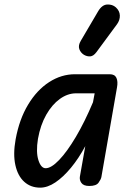

<svg xmlns="http://www.w3.org/2000/svg" viewBox="-20 -833 589 860"><path d="M160 7.5Q117.5 7.5 88.5 -18.8Q59.5 -45 48.8 -93.8Q38 -142.5 50 -209Q66.5 -299 105.8 -364.2Q145 -429.5 199.8 -465Q254.5 -500.5 316 -500.5H471.5Q494 -500.5 501.5 -484.2Q509 -468 504 -441L434 -39.5Q432 -29.5 421.5 -14.8Q411 0 380 0Q354 0 344.5 -13.8Q335 -27.5 338 -43L362 -178.5Q332.5 -123.5 297.8 -81.5Q263 -39.5 228 -16Q193 7.5 160 7.5ZM184.5 -79.5Q209.5 -79.5 245 -116.5Q280.5 -153.5 320 -220.2Q359.5 -287 396.5 -375L404 -415H320.5Q283 -415 248 -389.8Q213 -364.5 187 -318.8Q161 -273 150 -211Q140.5 -152 152 -115.8Q163.5 -79.5 184.5 -79.5ZM356 -587.5Q341 -597 335.2 -613.2Q329.5 -629.5 342 -650.5L419 -781.5Q436.5 -811.5 460 -812.8Q483.5 -814 499 -800Q516 -784.5 516.8 -763.8Q517.5 -743 504.5 -725L412 -599.5Q398.5 -581.5 384.2 -580.5Q370 -579.5 356 -587.5Z"/></svg>

Font: Edu AU VIC WA NT Pre Medium
Style: Regular
Weight: 500
Designer: Tina and Corey Anderson, Eben Sorkin, Mirko Velimirovic
Foundry: Google for Education
Version: Version 1.001